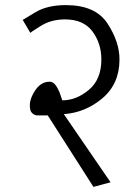

<svg xmlns="http://www.w3.org/2000/svg" viewBox="-20 -714 544 752"><path d="M167 -262H127Q116 -262 107.5 -269.5Q99 -277 98 -288Q92 -319 115.5 -356.5Q139 -394 174 -394Q187 -394 196.5 -382Q206 -370 213 -353L224 -321Q279 -321 328 -362Q377 -403 377 -481Q377 -544 342 -591Q307 -638 235 -638Q181 -638 140.5 -613Q100 -588 99 -585L69 -636Q70 -636 117 -665Q164 -694 238 -694Q354 -694 401 -622Q448 -550 448 -481Q448 -386 381.5 -329.5Q315 -273 230 -267L413 0L346 18Z"/></svg>

Font: Palanquin Light
Style: Regular
Weight: 300
Designer: Pria Ravichandran
Version: Version 1.0.4